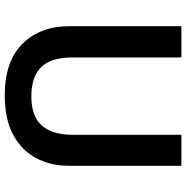

<svg xmlns="http://www.w3.org/2000/svg" viewBox="-8 -746 764 787"><g transform="rotate(90 373.5 -352.0)"><path d="M659 -252Q659 -178 627.5 -118.5Q596 -59 532 -24.5Q468 10 370 10Q231 10 159 -62.5Q87 -135 87 -254V-714H215V-267Q215 -179 255 -139Q295 -99 374 -99Q457 -99 494.5 -142.5Q532 -186 532 -268V-714H659Z"/></g></svg>

Font: Noto Sans Gujarati SemiBold
Style: Regular
Weight: 600
Designer: Jelle Bosma - Monotype Design Team, Universal Thirst
Foundry: Monotype Imaging Inc.
Version: Version 2.106; ttfautohint (v1.8.4.7-5d5b)